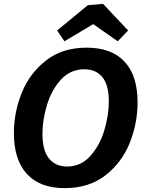

<svg xmlns="http://www.w3.org/2000/svg" viewBox="-20 -963 757 995"><path d="M52 -273Q52 -381 93 -482.5Q134 -584 219 -650Q304 -716 429 -716Q558 -716 625.5 -643.5Q693 -571 693 -433Q693 -325 652.5 -223Q612 -121 526.5 -54.5Q441 12 315 12Q187 12 119.5 -61.5Q52 -135 52 -273ZM544 -437Q544 -523 510.5 -563.5Q477 -604 417 -604Q345 -604 296 -550.5Q247 -497 223.5 -419Q200 -341 200 -270Q200 -183 234 -141.5Q268 -100 328 -100Q399 -100 448 -154.5Q497 -209 520.5 -287.5Q544 -366 544 -437ZM514 -943 644 -805 590 -749 463 -838 314 -749 276 -805 435 -936Z"/></svg>

Font: Bitter Pro
Style: Bold Italic
Weight: 700
Italic angle: -9°
Designer: Sol Matas, and Bitter project Authors
Foundry: Sol Matas
Version: Version 1.010